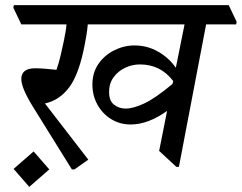

<svg xmlns="http://www.w3.org/2000/svg" viewBox="-20 -640 942 748"><path d="M270 20H260L109 -223Q85 -262 74 -288.5Q63 -315 63 -333Q63 -352 76 -363Q89 -374 118 -374Q135 -374 158.5 -372Q182 -370 200 -368Q209 -393 216.5 -425.5Q224 -458 229 -482Q233 -502 235.5 -516.5Q238 -531 239 -545H63L32 -610L34 -620H871L902 -555L900 -545H783L677 10H667L600 -52L631 -208Q557 -155 489 -155Q447 -155 413 -176Q379 -197 359.5 -232.5Q340 -268 340 -311Q340 -357 363.5 -391Q387 -425 425 -444Q463 -463 504 -463Q554 -463 596.5 -438.5Q639 -414 665 -376L699 -545H322Q320 -523 316.5 -501.5Q313 -480 311 -471Q289 -353 250.5 -301Q212 -249 155 -237L324 -18ZM652 -313 655 -324Q606 -389 525 -389Q495 -389 467.5 -376Q440 -363 422.5 -339Q405 -315 405 -282Q405 -247 424.5 -232Q444 -217 470 -217Q499 -217 542 -237Q585 -257 652 -313ZM172 20 94 88 33 18 111 -50Z"/></svg>

Font: Tiro Devanagari Sanskrit
Style: Italic
Weight: 400
Italic angle: -11°
Designer: Devanagari: John Hudson & Fiona Ross, assisted by Paul Hanslow. Latin: John Hudson with Paul Hanslow, assisted by Kaja S
Foundry: Tiro Typeworks Ltd.
Version: Version 1.52